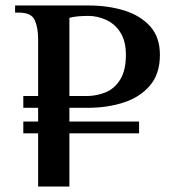

<svg xmlns="http://www.w3.org/2000/svg" viewBox="-20 -680 633 700"><path d="M119 0V-194H65V-237H119V-287H65V-330H119V-537Q119 -580 106.5 -607Q94 -634 49 -634H35V-660H304Q373 -660 432 -642Q491 -624 527 -584.5Q563 -545 563 -480Q563 -411 527 -368.5Q491 -326 431.5 -306.5Q372 -287 301 -287H233V-237H487V-194H233V0ZM233 -330H301Q337 -331 368.5 -345Q400 -359 419.5 -392Q439 -425 439 -480Q439 -530 419 -561.5Q399 -593 367 -607.5Q335 -622 302 -622Q283 -622 265.5 -620.5Q248 -619 233 -615Z"/></svg>

Font: El Messiri SemiBold
Style: Regular
Weight: 600
Designer: Mohamed Gaber
Foundry: Kief Type Foundry
Version: Version 2.020; ttfautohint (v1.8.3)